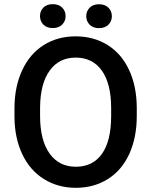

<svg xmlns="http://www.w3.org/2000/svg" viewBox="-20 -896 730 926"><path d="M49.8 0ZM639.6 -336.9Q639.6 -232.4 603.5 -153.6Q567.4 -74.7 500.2 -32.5Q433.1 9.8 345.7 9.8Q259.3 9.8 191.7 -32.5Q124 -74.7 87.2 -152.8Q50.3 -231 49.8 -333V-373Q49.8 -477.1 86.7 -556.6Q123.5 -636.2 190.7 -678.5Q257.8 -720.7 344.7 -720.7Q431.6 -720.7 498.8 -679Q565.9 -637.2 602.5 -558.8Q639.2 -480.5 639.6 -376.5ZM516.1 -374Q516.1 -492.2 471.4 -555.2Q426.8 -618.2 344.7 -618.2Q264.6 -618.2 219.5 -555.4Q174.3 -492.7 173.3 -377.9V-336.9Q173.3 -219.7 219 -155.8Q264.6 -91.8 345.7 -91.8Q427.7 -91.8 471.9 -154.3Q516.1 -216.8 516.1 -336.9ZM172.9 -818.4Q172.9 -842.8 189.2 -859.4Q205.6 -876 234.4 -876Q263.2 -876 279.8 -859.4Q296.4 -842.8 296.4 -818.4Q296.4 -793.9 279.8 -777.3Q263.2 -760.7 234.4 -760.7Q205.6 -760.7 189.2 -777.3Q172.9 -793.9 172.9 -818.4ZM396 -817.9Q396 -842.3 412.4 -858.9Q428.7 -875.5 457.5 -875.5Q486.3 -875.5 502.9 -858.9Q519.5 -842.3 519.5 -817.9Q519.5 -793.5 502.9 -776.9Q486.3 -760.3 457.5 -760.3Q428.7 -760.3 412.4 -776.9Q396 -793.5 396 -817.9Z"/></svg>

Font: Roboto Medium
Style: Regular
Weight: 500
Designer: Google
Version: Version 2.134; 2016; ttfautohint (v1.6)